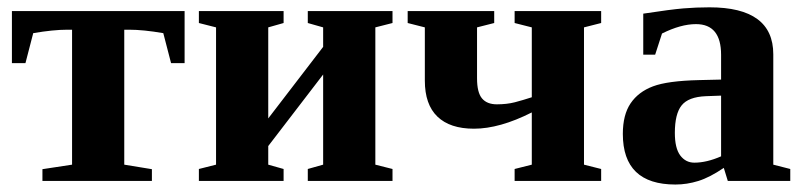

<svg xmlns="http://www.w3.org/2000/svg" viewBox="-20 -489 2171 519"><path d="M479 -459V-318.4H442.4L421.4 -399.4Q367.2 -408.7 329.1 -408.7H315.9V-43.9L390.6 -31.7V0H94.7V-31.7L174.8 -43.9V-408.7H162.1Q124 -408.7 69.8 -399.4L48.8 -318.4H12.2V-459Z M812 0V-32.2L853.5 -43.9V-287.6L705.1 -94.2V-43.9L746.6 -32.2V0H517.6V-32.2L564 -43.9V-415L517.6 -426.8V-459H746.6V-426.8L705.1 -415V-168.9L853.5 -362.3V-415L812 -426.8V-459H1041V-426.8L994.6 -415V-43.9L1041 -32.2V0Z M1269.5 -277.3Q1269.5 -238.8 1283 -222.9Q1296.4 -207 1323.2 -207Q1350.1 -207 1371.8 -212.6Q1393.6 -218.3 1417.5 -226.1V-415L1371.1 -426.8V-459H1605V-426.8L1558.6 -415V-43.9L1605 -32.2V0H1371.1V-32.2L1417.5 -43.9V-185.1Q1330.6 -141.1 1261.2 -141.1Q1196.3 -141.1 1162.4 -173.8Q1128.4 -206.5 1128.4 -271V-415L1082 -426.8V-459H1315.9V-426.8L1269.5 -415Z M1897.9 -469.2Q2070.3 -469.2 2070.3 -342.3V-43.9L2116.2 -32.2V0H1947.3L1936.5 -35.2Q1898.4 -9.3 1867.7 0.2Q1836.9 9.8 1805.7 9.8Q1663.6 9.8 1663.6 -127Q1663.6 -178.7 1684.6 -209.7Q1705.6 -240.7 1745.1 -255.6Q1784.7 -270.5 1869.6 -272.5L1929.2 -273.9V-340.8Q1929.2 -423.8 1861.3 -423.8Q1820.3 -423.8 1769.5 -398.4L1751 -341.3H1718.8V-452.1Q1792.5 -463.4 1827.1 -466.3Q1861.8 -469.2 1897.9 -469.2ZM1929.2 -230.5 1888.2 -229Q1840.8 -227.1 1822.5 -204.1Q1804.2 -181.2 1804.2 -129.9Q1804.2 -88.4 1818.8 -68.8Q1833.5 -49.3 1856.9 -49.3Q1890.1 -49.3 1929.2 -66.4Z"/></svg>

Font: Tinos
Style: Bold
Weight: 700
Designer: Steve Matteson
Foundry: Monotype Imaging Inc.
Version: Version 1.23